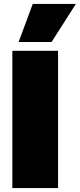

<svg xmlns="http://www.w3.org/2000/svg" viewBox="-20 -959 407 979"><path d="M43 0V-700H276V0ZM75 -745 147 -939H367L243 -745Z"/></svg>

Font: Georama ExtraCondensed Thin Black
Style: Regular
Weight: 900
Version: Version 1.001